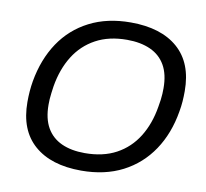

<svg xmlns="http://www.w3.org/2000/svg" viewBox="-79 -784 946 882"><g transform="rotate(10 394.0 -343.0)"><path d="M354.4 12Q213.5 12 135.3 -56.4Q57 -124.8 57 -256Q57 -281.8 58.9 -306.2Q60.9 -330.6 64.9 -354Q83.4 -458.8 135 -536Q186.7 -613.1 269.4 -655.5Q352.1 -698 462.1 -698Q603.5 -698 681.8 -629.6Q760.1 -561.2 760.1 -430Q760.1 -405.7 758.4 -381.9Q756.6 -358 752.2 -334.2Q734.7 -229.2 682.5 -151.4Q630.3 -73.5 547.4 -30.7Q464.4 12 354.4 12ZM356.5 -70.1Q441.9 -70.1 503.3 -103.3Q564.6 -136.5 602.2 -196.9Q639.8 -257.2 653.2 -338.7Q656.8 -357 658.5 -372Q660.3 -387.1 661.1 -400.2Q661.8 -413.4 661.8 -426.2Q661.8 -491.1 637.7 -533.1Q613.6 -575.2 568 -595.8Q522.3 -616.5 458.9 -616.5Q374.5 -616.5 313.2 -583.2Q251.9 -550 214.3 -489.9Q176.7 -429.8 162.8 -347.9Q160.2 -329.5 158.2 -314.2Q156.2 -298.9 155.4 -286Q154.7 -273.2 154.7 -260.3Q154.7 -195.9 178.8 -153.6Q202.9 -111.4 248.3 -90.7Q293.6 -70.1 356.5 -70.1Z"/></g></svg>

Font: Archivo Variable SemiBold
Style: Italic
Weight: 600
Italic angle: -10°
Designer: Hector Gatti
Foundry: Omnibus-Type
Version: Version 2.001